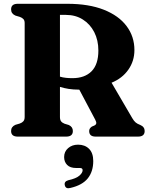

<svg xmlns="http://www.w3.org/2000/svg" viewBox="-20 -720 792 1012"><path d="M688.5 -456Q688.5 -398.5 656.5 -352.8Q624.5 -307 568 -284L677 -97.5Q686 -82 695 -74.5Q704 -67 719 -61.5Q742.5 -51.5 742.5 -29.5Q742.5 0 707.5 0H484Q450 0 450 -29.5Q450 -43.5 464.5 -53L476.5 -58Q485.5 -62 487.2 -69Q489 -76 482 -89L398 -247.5H396Q366.5 -247.5 341.5 -251.5Q316.5 -255.5 296 -262V-103.5Q296 -88.5 301.8 -80.8Q307.5 -73 320 -68L343 -61Q364 -51 364 -29.5Q364 0 329 0H73.5Q38.5 0 38.5 -29.5Q38.5 -52 61 -62L84.5 -69Q97 -73.5 103.5 -81.2Q110 -89 110 -103.5V-598.5Q110 -612 103.5 -619.2Q97 -626.5 84.5 -631L61 -638Q38.5 -648 38.5 -670.5Q38.5 -700 73.5 -700H334.5Q448 -700 527 -668.8Q606 -637.5 647.2 -582.5Q688.5 -527.5 688.5 -456ZM296 -641.5V-316Q311 -311.5 327.2 -309.8Q343.5 -308 361.5 -308Q426.5 -308 462.5 -344.2Q498.5 -380.5 498.5 -453.5Q498.5 -508 476.8 -550.5Q455 -593 416.5 -617.2Q378 -641.5 327.5 -641.5ZM382 165.5Q349.5 165.5 333.8 149.2Q318 133 318 108Q318 79 339 60.8Q360 42.5 391.5 42.5Q427.5 42.5 449.5 64.5Q471.5 86.5 471.5 129Q471.5 184 442.8 220Q414 256 351.5 270.5Q326 277.5 321.5 256Q317 236.5 340 230Q381 221 398.2 206Q415.5 191 415.5 177Q415.5 165.5 401.5 165.5Z"/></svg>

Font: Fraunces 72pt S050
Style: Bold
Weight: 700
Version: Version 1.000; ttfautohint (v1.8.3)